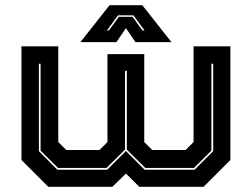

<svg xmlns="http://www.w3.org/2000/svg" viewBox="-20 -718 968 738"><path d="M62.5 -540H204V-172L234.5 -141.5H362.5L393 -172V-510H534.5V-172L565 -141.5H693.5L724 -172V-540H865.5V-103L762.5 0H515.5L464 -51L412 0H165.5L62.5 -103ZM129.5 -473V-137L200.5 -65.5H392L464 -137.5L536 -65.5H728L799.5 -137V-473H792.5V-139L725.5 -72.5H538.5L467.5 -143V-445.5H460.5V-143L389.5 -72.5H203L136 -139V-473ZM401 -698H527L639 -556H500.5L464 -610L427.5 -556H289ZM433.5 -659 391 -601H398.5L437 -653.5H489.5L527.5 -601H535.5L493 -659Z"/></svg>

Font: Tourney Expanded ExtraBold
Style: Regular
Weight: 800
Width: 7
Designer: Tyler Finck
Foundry: Etcetera Type Co
Version: Version 1.010; ttfautohint (v1.8.3)